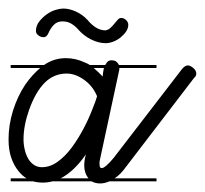

<svg xmlns="http://www.w3.org/2000/svg" viewBox="-25 -438 479 449"><path d="M341 -14H231Q220 -9 209 -9Q198 -9 189 -14H98Q87 -11 75 -11Q63 -11 52 -14H0V-21H37Q27 -27 19 -37Q8 -50 1.5 -68.5Q-5 -87 -5 -112Q-5 -146 5.5 -179.5Q16 -213 34 -240Q50 -263 69 -279H0V-286H78Q101 -302 129 -302Q152 -302 173 -292Q179 -290 185 -286H221Q223 -289 225 -292Q229 -297 235 -297Q245 -297 249 -292Q252 -289 253 -286H341V-279H254V-275L209 -66Q207 -58 208 -51Q208 -46 212 -45Q216 -44 224 -51Q232 -58 241 -69L401 -277Q408 -285 414 -285Q420 -285 427 -279Q434 -273 434 -266Q434 -260 429 -256L269 -47Q257 -30 243 -21H341ZM192 -185Q196 -195 198 -200.5Q200 -206 202 -213Q192 -237 171.5 -251.5Q151 -266 131 -266Q101 -266 79.5 -244.5Q58 -223 43 -181Q30 -144 30 -112Q30 -100 33 -87.5Q36 -75 41.5 -66Q47 -57 55 -52Q63 -47 73 -47Q92 -47 109.5 -59.5Q127 -72 142 -92Q157 -112 170 -136.5Q183 -161 192 -185ZM88 -360Q84 -351 77 -351Q70 -351 64.5 -355.5Q59 -360 59 -365Q59 -378 67 -388Q75 -398 85 -405Q95 -412 105.5 -415Q116 -418 123 -418Q137 -418 152.5 -411Q168 -404 180 -391Q189 -380 199.5 -373.5Q210 -367 222 -367Q228 -368 233 -372.5Q238 -377 242 -382Q246 -387 250 -391.5Q254 -396 258 -396Q265 -396 270 -391Q275 -386 275 -380Q275 -372 270 -364.5Q265 -357 257 -350.5Q249 -344 239.5 -340.5Q230 -337 222 -337Q206 -337 188.5 -345.5Q171 -354 157 -370Q151 -377 142 -382.5Q133 -388 121 -388Q108 -388 100 -379Q92 -370 88 -360ZM172 -51Q172 -64 176 -77Q148 -37 117 -21H182Q172 -33 172 -51ZM215 -259Q215 -262 216 -268Q217 -273 218 -279H194Q205 -270 215 -259Z"/></svg>

Font: Gruenewald VA 3. Klasse
Style: Regular
Weight: 400
Designer: Peter Wiegel
Foundry: Peter Wiegel, nach dem Schriftentwurf von Dr. H. Gr¸newald
Version: Version 0.007